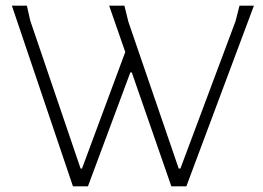

<svg xmlns="http://www.w3.org/2000/svg" viewBox="-20 -659 929 679"><path d="M446 -403H441L291 0H238L22 -639H75L87 -586L265 -63H270L423 -475L366 -639H420L434 -582L612 -63H618L813 -584L827 -639H878L639 0H586Z"/></svg>

Font: t
Style: Regular
Weight: 300
Designer: Juan Pablo del Peral
Foundry: Huerta Tipografica
Version: Version 2.004; ttfautohint (v1.8.1)